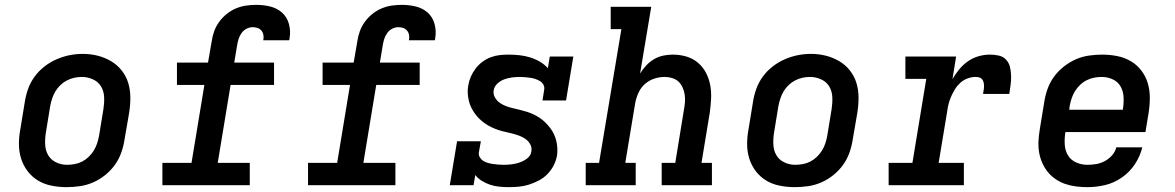

<svg xmlns="http://www.w3.org/2000/svg" viewBox="-20 -763 4840 791"><path d="M254 8Q223 8 192.5 2Q162 -4 137 -19Q112 -34 94 -57.5Q76 -81 67 -109.5Q58 -138 58 -169.5Q58 -201 64 -232L82 -342Q86 -369 95.5 -396Q105 -423 122 -446.5Q139 -470 162.5 -488.5Q186 -507 212.5 -518.5Q239 -530 266 -535.5Q293 -541 321 -541Q353 -541 382.5 -533.5Q412 -526 437.5 -511Q463 -496 481.5 -472.5Q500 -449 508.5 -420.5Q517 -392 517 -360.5Q517 -329 512 -298L493 -188Q489 -161 479.5 -134Q470 -107 453 -83.5Q436 -60 413 -41.5Q390 -23 363.5 -11.5Q337 0 309 4Q281 8 254 8ZM256 -84Q272 -84 288 -87Q304 -90 318.5 -97.5Q333 -105 345.5 -117Q358 -129 366.5 -143Q375 -157 380 -172Q385 -187 388 -203L406 -313Q410 -338 409 -362.5Q408 -387 396.5 -406.5Q385 -426 363 -436Q341 -446 317 -446Q301 -446 285.5 -442.5Q270 -439 255.5 -431.5Q241 -424 229 -412.5Q217 -401 208.5 -387Q200 -373 195 -357.5Q190 -342 187 -327L169 -217Q165 -193 166 -168.5Q167 -144 178 -124.5Q189 -105 210.5 -94.5Q232 -84 256 -84Q256 -84 256 -84Q256 -84 256 -84Z M649 0V-92H769L822 -413H709V-505H837L852 -592Q855 -614 862.5 -634.5Q870 -655 883 -673Q896 -691 914 -705.5Q932 -720 952.5 -728.5Q973 -737 994 -740Q1015 -743 1036 -743Q1066 -743 1094 -736Q1122 -729 1142.5 -710.5Q1163 -692 1170.5 -663.5Q1178 -635 1173 -606Q1173 -603 1172.5 -601Q1172 -599 1171 -597H1064Q1065 -598 1065 -598.5Q1065 -599 1065 -600Q1067 -610 1065 -620Q1063 -630 1056.5 -637.5Q1050 -645 1040.5 -648Q1031 -651 1021 -651Q1008 -651 995.5 -644.5Q983 -638 975 -626.5Q967 -615 963 -602.5Q959 -590 957 -577L945 -505H1109V-413H930L877 -92H1009V0Z M1249 0V-92H1369L1422 -413H1309V-505H1437L1452 -592Q1455 -614 1462.5 -634.5Q1470 -655 1483 -673Q1496 -691 1514 -705.5Q1532 -720 1552.5 -728.5Q1573 -737 1594 -740Q1615 -743 1636 -743Q1666 -743 1694 -736Q1722 -729 1742.5 -710.5Q1763 -692 1770.5 -663.5Q1778 -635 1773 -606Q1773 -603 1772.5 -601Q1772 -599 1771 -597H1664Q1665 -598 1665 -598.5Q1665 -599 1665 -600Q1667 -610 1665 -620Q1663 -630 1656.5 -637.5Q1650 -645 1640.5 -648Q1631 -651 1621 -651Q1608 -651 1595.5 -644.5Q1583 -638 1575 -626.5Q1567 -615 1563 -602.5Q1559 -590 1557 -577L1545 -505H1709V-413H1530L1477 -92H1609V0Z M2076 8Q2057 8 2037 6Q2017 4 1999 -2Q1981 -8 1965 -18Q1949 -28 1938 -42L1931 0H1833L1863 -181H1961L1953 -136Q1951 -125 1956.5 -115.5Q1962 -106 1970.5 -100.5Q1979 -95 1989.5 -92Q2000 -89 2010.5 -87.5Q2021 -86 2032 -85Q2043 -84 2054 -84Q2071 -84 2087.5 -86Q2104 -88 2120.5 -93.5Q2137 -99 2152 -110.5Q2167 -122 2169 -139Q2172 -155 2164.5 -168.5Q2157 -182 2145 -190.5Q2133 -199 2119 -204Q2105 -209 2090 -213Q2075 -217 2060.5 -220Q2046 -223 2031.5 -228Q2017 -233 2003.5 -239.5Q1990 -246 1978 -254.5Q1966 -263 1955.5 -273Q1945 -283 1936.5 -295Q1928 -307 1921.5 -320Q1915 -333 1911.5 -348Q1908 -363 1907 -378.5Q1906 -394 1909 -410Q1912 -429 1919.5 -446.5Q1927 -464 1939 -480Q1951 -496 1967 -508Q1983 -520 2001.5 -527Q2020 -534 2038.5 -536Q2057 -538 2075 -538Q2098 -538 2120.5 -535.5Q2143 -533 2164 -526.5Q2185 -520 2204 -509Q2223 -498 2237 -482L2245 -530H2342L2312 -349H2215L2222 -394Q2224 -405 2218.5 -414.5Q2213 -424 2204.5 -429Q2196 -434 2186 -437.5Q2176 -441 2165 -442.5Q2154 -444 2143.5 -445Q2133 -446 2122 -446Q2106 -446 2090 -444Q2074 -442 2058.5 -436.5Q2043 -431 2030 -419.5Q2017 -408 2014 -392Q2011 -376 2018.5 -362.5Q2026 -349 2037.5 -340.5Q2049 -332 2063 -326.5Q2077 -321 2092 -317.5Q2107 -314 2121.5 -310.5Q2136 -307 2150.5 -302.5Q2165 -298 2178.5 -291.5Q2192 -285 2204 -277Q2216 -269 2226.5 -258.5Q2237 -248 2246 -236.5Q2255 -225 2261.5 -211.5Q2268 -198 2271.5 -184Q2275 -170 2276 -154Q2277 -138 2275 -123Q2271 -101 2261 -81.5Q2251 -62 2235.5 -46Q2220 -30 2200 -19.5Q2180 -9 2159.5 -2.5Q2139 4 2118 6Q2097 8 2076 8Z M2393 0V-92H2448L2540 -643H2496V-735H2663L2617 -460Q2628 -478 2642.5 -493.5Q2657 -509 2675 -519.5Q2693 -530 2713 -534Q2733 -538 2752 -538Q2781 -538 2808 -530Q2835 -522 2855.5 -504.5Q2876 -487 2888.5 -463Q2901 -439 2906 -412Q2911 -385 2909.5 -356Q2908 -327 2904 -298L2870 -92H2913V0H2706V-92H2762L2798 -313Q2801 -329 2802 -344.5Q2803 -360 2800.5 -375Q2798 -390 2791.5 -404Q2785 -418 2774.5 -427.5Q2764 -437 2749 -441.5Q2734 -446 2718 -446Q2697 -446 2675.5 -439Q2654 -432 2637 -417Q2620 -402 2610.5 -381Q2601 -360 2597 -339L2556 -92H2599V0Z M3254 8Q3223 8 3192.5 2Q3162 -4 3137 -19Q3112 -34 3094 -57.5Q3076 -81 3067 -109.5Q3058 -138 3058 -169.5Q3058 -201 3064 -232L3082 -342Q3086 -369 3095.5 -396Q3105 -423 3122 -446.5Q3139 -470 3162.5 -488.5Q3186 -507 3212.5 -518.5Q3239 -530 3266 -535.5Q3293 -541 3321 -541Q3353 -541 3382.5 -533.5Q3412 -526 3437.5 -511Q3463 -496 3481.5 -472.5Q3500 -449 3508.5 -420.5Q3517 -392 3517 -360.5Q3517 -329 3512 -298L3493 -188Q3489 -161 3479.5 -134Q3470 -107 3453 -83.5Q3436 -60 3413 -41.5Q3390 -23 3363.5 -11.5Q3337 0 3309 4Q3281 8 3254 8ZM3256 -84Q3272 -84 3288 -87Q3304 -90 3318.5 -97.5Q3333 -105 3345.5 -117Q3358 -129 3366.5 -143Q3375 -157 3380 -172Q3385 -187 3388 -203L3406 -313Q3410 -338 3409 -362.5Q3408 -387 3396.5 -406.5Q3385 -426 3363 -436Q3341 -446 3317 -446Q3301 -446 3285.5 -442.5Q3270 -439 3255.5 -431.5Q3241 -424 3229 -412.5Q3217 -401 3208.5 -387Q3200 -373 3195 -357.5Q3190 -342 3187 -327L3169 -217Q3165 -193 3166 -168.5Q3167 -144 3178 -124.5Q3189 -105 3210.5 -94.5Q3232 -84 3256 -84Q3256 -84 3256 -84Q3256 -84 3256 -84Z M3641 0V-92H3739L3796 -438H3710V-530H3919L3904 -437Q3916 -458 3932 -477.5Q3948 -497 3968.5 -511Q3989 -525 4012 -531.5Q4035 -538 4059 -538Q4077 -538 4095 -534Q4113 -530 4125 -517Q4137 -504 4141 -486.5Q4145 -469 4145.5 -450.5Q4146 -432 4143.5 -413.5Q4141 -395 4138 -376H4030Q4031 -384 4032.5 -392Q4034 -400 4034 -407.5Q4034 -415 4032.5 -422.5Q4031 -430 4026.5 -436Q4022 -442 4014.5 -444Q4007 -446 3999 -446Q3983 -446 3966.5 -440Q3950 -434 3937 -422.5Q3924 -411 3915 -396.5Q3906 -382 3899 -366.5Q3892 -351 3888 -335Q3884 -319 3882 -303L3847 -92H3951V0Z M4460 8Q4436 8 4412.5 5Q4389 2 4367.5 -5.5Q4346 -13 4327.5 -26Q4309 -39 4295.5 -56Q4282 -73 4273 -94Q4264 -115 4260.5 -138Q4257 -161 4258.5 -184.5Q4260 -208 4264 -232L4282 -342Q4286 -369 4295.5 -396Q4305 -423 4322 -446.5Q4339 -470 4362.5 -488.5Q4386 -507 4412 -518.5Q4438 -530 4466 -534Q4494 -538 4521 -538Q4552 -538 4582.5 -532Q4613 -526 4638.5 -511Q4664 -496 4682 -472.5Q4700 -449 4708.5 -420.5Q4717 -392 4717 -360.5Q4717 -329 4712 -298L4699 -219H4369V-217Q4365 -192 4366.5 -167.5Q4368 -143 4379.5 -123.5Q4391 -104 4413 -94Q4435 -84 4460 -84Q4477 -84 4495.5 -87Q4514 -90 4531 -99Q4548 -108 4561 -122.5Q4574 -137 4579 -156H4686Q4677 -119 4655.5 -86.5Q4634 -54 4601.5 -31.5Q4569 -9 4532.5 -0.5Q4496 8 4460 8ZM4385 -311H4606V-313Q4610 -337 4609 -361.5Q4608 -386 4597 -406Q4586 -426 4564.5 -436Q4543 -446 4519 -446Q4503 -446 4487.5 -443Q4472 -440 4457 -432.5Q4442 -425 4429.5 -413Q4417 -401 4408.5 -387Q4400 -373 4395 -358Q4390 -343 4387 -327Z"/></svg>

Font: Iosevka Curly Slab SmBdExObl
Style: Regular
Weight: 600
Width: 7
Italic angle: -9°
Monospace: yes
Designer: Belleve Invis
Foundry: Belleve Invis
Version: Version 11.1.0; ttfautohint (v1.8.3)